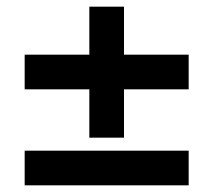

<svg xmlns="http://www.w3.org/2000/svg" viewBox="-20 -556 640 576"><path d="M352 -392H546V-288H352V-143H248V-288H54V-392H248V-536H352ZM54 0V-104H546V0Z"/></svg>

Font: Muli ExtraBold
Style: Regular
Weight: 800
Designer: Vernon Adams
Foundry: Vernon Adams
Version: Version 2.000